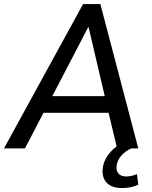

<svg xmlns="http://www.w3.org/2000/svg" viewBox="-48 -739 755 956"><path d="M76.2 0 168.5 -177.2H492.7L532.7 -9.8C494.6 18.6 469.7 55.2 463.9 95.7C455.1 158.7 491.2 197.3 558.1 197.3C590.3 197.3 616.2 191.9 640.6 180.7L633.8 127.9C614.3 136.2 597.2 139.6 580.1 139.6C547.9 139.6 527.8 121.1 532.7 85C538.1 46.4 570.3 15.1 606 0H640.6L451.7 -718.8H365.7L-28.3 0ZM393.1 -603.5 473.6 -260.3H212.4L391.1 -603.5Z"/></svg>

Font: Winston
Style: Italic
Weight: 400
Italic angle: -8.13011°
Designer: Vernon Adams, Kim Jin-seong, David Berlow, Cristiano Sobral
Foundry: The Winston Project Authors
Version: Version 3.004